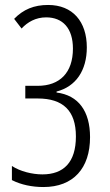

<svg xmlns="http://www.w3.org/2000/svg" viewBox="-20 -744 442 774"><path d="M330 -553C330 -657 273 -724 174 -724C117 -724 74 -706 37 -668L67 -629C91 -655 124 -674 166 -674C233 -674 274 -630 274 -548C274 -451 221 -398 132 -398H82V-347H132C234 -347 286 -298 286 -194C286 -89 236 -41 151 -41C110 -41 61 -53 28 -75V-18C65 1 110 10 155 10C276 10 343 -66 343 -191C343 -296 296 -360 208 -371V-375C286 -395 330 -460 330 -553Z"/></svg>

Font: Noto Sans UI Condensed Light
Style: Regular
Weight: 300
Width: 3
Designer: Monotype Design Team
Foundry: Monotype Imaging Inc.
Version: Version 1.901